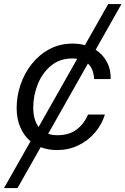

<svg xmlns="http://www.w3.org/2000/svg" viewBox="-54 -748 635 972"><path d="M-33.7 204.1 100.6 -32.7Q66.9 -61 48.6 -104Q30.3 -147 30.3 -200.7Q30.3 -261.2 50 -319.3Q69.8 -377.4 107.2 -424.6Q144.5 -471.7 196.8 -499.5Q249 -527.3 314 -527.3Q346.7 -527.3 376 -519.5L493.7 -727.5H561L430.2 -496.1Q467.3 -472.2 487.5 -433.8Q507.8 -395.5 506.3 -347.7H422.4Q421.4 -372.1 413.8 -392.1Q406.2 -412.1 391.1 -426.3L189.9 -70.8Q210.9 -63.5 237.3 -63.5Q295.4 -63.5 333.5 -92Q371.6 -120.6 391.6 -168H477.1Q461.4 -117.2 426.5 -76.4Q391.6 -35.6 342.3 -12Q293 11.7 234.9 11.7Q189.5 11.7 151.9 -2.9L34.7 204.1ZM141.6 -105.5 336.9 -450.2Q324.7 -452.1 311.5 -452.1Q249 -452.1 204.8 -415.8Q160.6 -379.4 137.5 -322.3Q114.3 -265.1 114.3 -202.6Q114.3 -141.1 141.6 -105.5Z"/></svg>

Font: Inter Display
Style: Italic
Weight: 400
Italic angle: -9.39999°
Designer: Rasmus Andersson
Foundry: rsms
Version: Version 4.000;git-a52131595